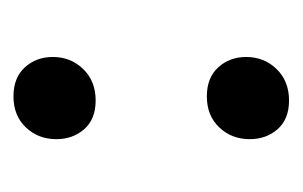

<svg xmlns="http://www.w3.org/2000/svg" viewBox="-100 -326 439 278"><g transform="rotate(-90 119.0 -187.5)"><path d="M56 -45Q56 -71 73 -89Q90 -107 118 -107Q145 -107 160 -90.5Q175 -74 175 -50Q175 -24 157.5 -6Q140 12 112 12Q85 12 70.5 -4.5Q56 -21 56 -45ZM56 -325Q56 -351 73 -369Q90 -387 118 -387Q145 -387 160 -370.5Q175 -354 175 -330Q175 -304 157.5 -286Q140 -268 112 -268Q85 -268 70.5 -284.5Q56 -301 56 -325Z"/></g></svg>

Font: Sahitya
Style: Regular
Weight: 400
Designer: Juan Pablo del Peral
Foundry: Juan Pablo del Peral (http://www.huertatipografica.com)
Version: Version 1.001;PS 001.000;hotconv 1.0.70;makeotf.lib2.5.58329